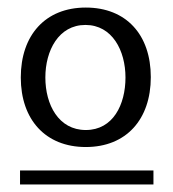

<svg xmlns="http://www.w3.org/2000/svg" viewBox="-20 -730 458 508"><path d="M35 -525C35 -414 100 -341 207 -341C314 -341 379 -414 379 -526C379 -638 314 -710 207 -710C100 -710 35 -637 35 -525ZM100 -525C100 -596 135 -664 206 -664C277 -664 312 -596 312 -525C312 -453 279 -386 207 -386C135 -386 100 -453 100 -525ZM33 -242H386V-279H33Z"/></svg>

Font: Perun
Style: Regular
Weight: 400
Foundry: Copyright (c) Stefan Peev, Context Ltd, 2016
Version: Version 1.089